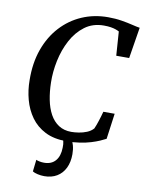

<svg xmlns="http://www.w3.org/2000/svg" viewBox="-104 -823 848 1127"><g transform="rotate(10 320.5 -260.0)"><path d="M331.5 8Q257 8 205 -18.5Q153 -45 120.5 -90.2Q88 -135.5 72.8 -192Q57.5 -248.5 57.5 -308Q56 -410 85.2 -491.8Q114.5 -573.5 167.8 -631.5Q221 -689.5 292.5 -720.5Q364 -751.5 448 -751.5Q492 -751.5 529.5 -745.2Q567 -739 595.2 -732Q623.5 -725 640.5 -722.5L610.5 -537H533.5L523.5 -680Q514.5 -685 502.2 -689.2Q490 -693.5 473 -696.2Q456 -699 432 -699Q366 -699 318.5 -663.5Q271 -628 240.5 -570.8Q210 -513.5 196 -446.5Q182 -379.5 183.5 -316Q184.5 -262 194 -213.8Q203.5 -165.5 223.5 -129Q243.5 -92.5 275 -71.8Q306.5 -51 351 -51Q370.5 -51 395 -54.8Q419.5 -58.5 442.8 -68Q466 -77.5 481 -94.5Q486 -105.5 490.5 -118Q495 -130.5 499.5 -144.2Q504 -158 508.2 -172.2Q512.5 -186.5 516 -200H583.5L562.5 -47Q548.5 -39.5 527.2 -30.2Q506 -21 477.5 -12.2Q449 -3.5 412.5 2.2Q376 8 331.5 8ZM333.5 -14.5 358.5 -12.5Q367.5 1.5 374 24.8Q380.5 48 380.5 77Q380.5 124.5 363.5 159.5Q346.5 194.5 314.8 213.5Q283 232.5 239.5 232.5Q220 232.5 200 228Q180 223.5 169.5 216.5L177.5 146Q184 149.5 197.2 152.2Q210.5 155 225 155Q268.5 155 292.5 127.5Q316.5 100 317.5 50Q318.5 27.5 314.8 13Q311 -1.5 307.5 -12.5Z"/></g></svg>

Font: Merriweather 24pt Medium
Style: Italic
Weight: 500
Italic angle: -7.8°
Version: Version 2.101